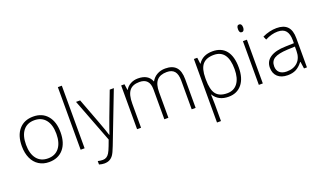

<svg xmlns="http://www.w3.org/2000/svg" viewBox="-91 -1355 3687 2190"><g transform="rotate(-20 1752.5 -260.0)"><path d="M527.8 -266.1Q527.8 -136.2 464.8 -63.2Q401.9 9.8 291 9.8Q221.2 9.8 168 -23.9Q114.7 -57.6 86.4 -120.6Q58.1 -183.6 58.1 -266.1Q58.1 -396 121.1 -468.5Q184.1 -541 293.9 -541Q403.3 -541 465.6 -467.5Q527.8 -394 527.8 -266.1ZM108.9 -266.1Q108.9 -156.7 157 -95.5Q205.1 -34.2 293 -34.2Q380.9 -34.2 429 -95.5Q477.1 -156.7 477.1 -266.1Q477.1 -376 428.5 -436.5Q379.9 -497.1 292 -497.1Q204.1 -497.1 156.5 -436.8Q108.9 -376.5 108.9 -266.1Z M723.1 0H674.8V-759.8H723.1Z M812 -530.8H861.8L974.1 -232.9Q1025.4 -95.7 1039.1 -47.9H1042Q1062.5 -110.8 1108.9 -235.8L1221.2 -530.8H1271L1033.2 85.9Q1004.4 161.1 984.9 187.5Q965.3 213.9 939.2 227.1Q913.1 240.2 876 240.2Q848.1 240.2 814 230V188Q842.3 195.8 875 195.8Q899.9 195.8 918.9 184.1Q938 172.4 953.4 147.7Q968.8 123 989 69.6Q1009.3 16.1 1015.1 0Z M2022.9 0V-348.1Q2022.9 -425.8 1992.7 -461.4Q1962.4 -497.1 1899.9 -497.1Q1818.4 -497.1 1779.3 -452.1Q1740.2 -407.2 1740.2 -311V0H1690.9V-362.8Q1690.9 -497.1 1567.9 -497.1Q1484.4 -497.1 1446.3 -448.5Q1408.2 -399.9 1408.2 -293V0H1359.9V-530.8H1399.9L1410.2 -458H1413.1Q1435.1 -497.6 1475.6 -519.3Q1516.1 -541 1564.9 -541Q1690.4 -541 1726.1 -446.8H1728Q1753.9 -492.2 1797.6 -516.6Q1841.3 -541 1897 -541Q1983.9 -541 2027.3 -494.6Q2070.8 -448.2 2070.8 -347.2V0Z M2469.7 9.8Q2347.2 9.8 2291 -82H2287.6L2289.1 -41Q2291 -4.9 2291 38.1V240.2H2242.7V-530.8H2283.7L2293 -455.1H2295.9Q2350.6 -541 2470.7 -541Q2578.1 -541 2634.5 -470.5Q2690.9 -399.9 2690.9 -265.1Q2690.9 -134.3 2631.6 -62.3Q2572.3 9.8 2469.7 9.8ZM2468.8 -33.2Q2550.3 -33.2 2595 -93.8Q2639.6 -154.3 2639.6 -263.2Q2639.6 -497.1 2470.7 -497.1Q2377.9 -497.1 2334.5 -446Q2291 -395 2291 -279.8V-264.2Q2291 -139.6 2332.8 -86.4Q2374.5 -33.2 2468.8 -33.2Z M2886.2 0H2837.9V-530.8H2886.2ZM2831.1 -678.2Q2831.1 -725.1 2861.8 -725.1Q2877 -725.1 2885.5 -712.9Q2894 -700.7 2894 -678.2Q2894 -656.2 2885.5 -643.6Q2877 -630.9 2861.8 -630.9Q2831.1 -630.9 2831.1 -678.2Z M3386.2 0 3374 -84H3370.1Q3330.1 -32.7 3287.8 -11.5Q3245.6 9.8 3188 9.8Q3109.9 9.8 3066.4 -30.3Q3022.9 -70.3 3022.9 -141.1Q3022.9 -218.8 3087.6 -261.7Q3152.3 -304.7 3274.9 -307.1L3376 -310.1V-345.2Q3376 -420.9 3345.2 -459.5Q3314.5 -498 3246.1 -498Q3172.4 -498 3093.3 -457L3075.2 -499Q3162.6 -540 3248 -540Q3335.4 -540 3378.7 -494.6Q3421.9 -449.2 3421.9 -353V0ZM3190.9 -34.2Q3275.9 -34.2 3325 -82.8Q3374 -131.3 3374 -217.8V-270L3281.2 -266.1Q3169.4 -260.7 3121.8 -231.2Q3074.2 -201.7 3074.2 -139.2Q3074.2 -89.4 3104.7 -61.8Q3135.3 -34.2 3190.9 -34.2Z"/></g></svg>

Font: Zoram GWebM Light
Style: Regular
Weight: 300
Foundry: Ascender Corporation
Version: Version 1.000